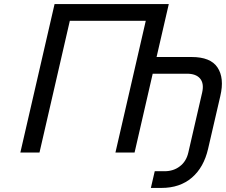

<svg xmlns="http://www.w3.org/2000/svg" viewBox="-20 -749 1110 943"><path d="M809 -729 749 -469H921Q1014 -469 1048 -418Q1083 -366 1062 -277L1002 -18Q981 73 923 123Q864 174 773 174H721L740 92H788Q832 92 863 68Q895 44 905 0L973 -295Q983 -340 962 -364Q942 -387 898 -387H730L641 0H547L696 -647H323L174 0H80L248 -729Z"/></svg>

Font: Miedinger
Style: Italic
Weight: 400
Italic angle: -13°
Version: Version 001.000